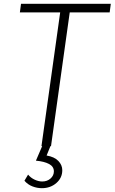

<svg xmlns="http://www.w3.org/2000/svg" viewBox="-20 -765 600 1005"><path d="M197 0 295 -700H84L90 -745H560L554 -700H345L247 0ZM199 220Q174 220 149.5 210.5Q125 201 108 181L127 149Q141 166 161.5 175.5Q182 185 201 185Q227 185 244.5 169.5Q262 154 262 132Q262 107 237 93.5Q212 80 168 76L205 -10H248L224 49Q265 56 285.5 77.5Q306 99 306 126Q306 166 275 193Q244 220 199 220Z"/></svg>

Font: Plus Jakarta Sans ExtraLight
Style: Italic
Weight: 200
Italic angle: -8°
Designer: Gumpita Rahayu
Foundry: Tokotype
Version: Version 2.071; ttfautohint (v1.8.4.7-5d5b);gftools[0.9.29]